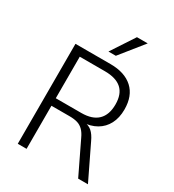

<svg xmlns="http://www.w3.org/2000/svg" viewBox="-217 -1051 1064 1173"><g transform="rotate(30 315.0 -464.0)"><path d="M94 0V-705H341Q442 -705 498 -654Q554 -603 554 -507Q554 -448 531.5 -405Q509 -362 467.5 -338Q426 -314 368 -311L373 -318L383 -317Q412 -315 434 -296Q456 -277 474 -238L589 0H520L412 -224Q398 -255 380.5 -272.5Q363 -290 340 -297Q317 -304 283 -304H156V0ZM156 -357H336Q413 -357 452 -395Q491 -433 491 -506Q491 -579 451.5 -614.5Q412 -650 333 -650H156ZM292 -765 399 -928H475L344 -765Z"/></g></svg>

Font: Nunito Sans 10pt SemiCondensed Light
Style: Regular
Weight: 300
Width: 4
Designer: Vernon Adams
Foundry: Vernon Adams
Version: Version 3.101;gftools[0.9.27]